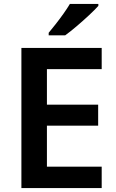

<svg xmlns="http://www.w3.org/2000/svg" viewBox="-20 -958 593 978"><path d="M498 0H89V-714H498V-606H219V-425H480V-318H219V-109H498ZM481 -928Q464 -909 433.5 -880.5Q403 -852 370 -824Q337 -796 312 -778H228V-791Q243 -809 263.5 -835Q284 -861 303.5 -888.5Q323 -916 336 -938H481Z"/></svg>

Font: Noto Sans Lao UI SemBd
Style: Regular
Weight: 600
Designer: Monotype Design Team
Foundry: Monotype Imaging Inc.
Version: Version 2.000; ttfautohint (v1.8.4.7-5d5b)